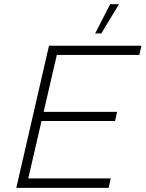

<svg xmlns="http://www.w3.org/2000/svg" viewBox="-20 -912 707 932"><path d="M441.9 -749.5 514.6 -891.6H557.6L471.7 -749.5ZM59.1 0 217.8 -689.9H666.5L656.2 -645.5H255.9L191.9 -369.1H548.3L538.6 -324.7H181.6L117.2 -45.9H517.6L507.3 0Z"/></svg>

Font: HK Grotesk Light Legacy Italic
Style: Regular
Weight: 300
Italic angle: -13°
Designer: Alfredo Marco Pradil
Foundry: Hanken Design Co.
Version: Version 2.022;PS 002.022;hotconv 1.0.88;makeotf.lib2.5.64775